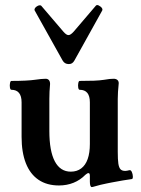

<svg xmlns="http://www.w3.org/2000/svg" viewBox="-20 -736 566 773"><path d="M341.8 -4.9V-27.8Q341.8 -39.1 336.4 -39.1Q331.5 -39.1 323.7 -32.2Q303.2 -11.2 276.1 -0.2Q249 10.7 217.3 10.7Q168.9 10.7 135.3 -12Q101.6 -34.7 84.2 -78.6Q66.9 -122.6 66.9 -185.1V-324.2Q66.9 -349.1 56.6 -361.8Q46.4 -374.5 25.9 -374.5Q21.5 -374.5 20 -383.5Q18.6 -392.6 20.3 -401.4Q22 -410.2 25.9 -410.2Q89.4 -410.2 122.1 -415Q148.4 -418.9 164.1 -418.9Q171.9 -418.9 176.8 -413.6Q181.6 -408.2 181.6 -397.9Q178.7 -367.2 178.7 -337.9V-208.5Q178.7 -127.9 200.7 -86.4Q222.7 -44.9 265.1 -44.9Q289.6 -44.9 306.9 -57.9Q324.2 -70.8 333 -95.7Q341.8 -120.6 341.8 -156.2V-324.2Q341.8 -374.5 300.8 -374.5Q296.4 -374.5 294.9 -383.5Q293.5 -392.6 295.2 -401.4Q296.9 -410.2 300.8 -410.2Q334 -410.2 357.9 -411.1Q381.8 -412.1 397.9 -414.6Q412.6 -417 421.1 -418Q429.7 -418.9 438 -418.9Q446.8 -418.9 452.4 -414.3Q458 -409.7 458 -400.9Q454.1 -363.3 454.1 -337.9V-125Q454.1 -93.3 456.5 -77.1Q459 -61 465.3 -54.4Q471.7 -47.9 483.9 -47.9Q490.2 -47.9 501 -50.8Q506.8 -52.2 510.7 -43.7Q514.6 -35.2 514.9 -25.4Q515.1 -15.6 510.7 -15.1Q497.1 -13.2 474.4 -9.5Q451.7 -5.9 430.2 -1.5L410.6 2.4Q385.3 7.3 358.9 15.1Q353 17.1 349.6 17.1Q345.7 17.1 343.8 11.5Q341.8 5.9 341.8 -4.9ZM231.9 -492.7 119.6 -693.8Q118.2 -696.8 119.4 -700.2Q120.6 -703.6 124.5 -707.5L127.9 -710Q133.3 -713.9 138.4 -714.6Q143.6 -715.3 146 -712.9L234.9 -608.9Q241.2 -601.6 246.3 -598.1Q251.5 -594.7 255.9 -594.7Q264.2 -594.7 276.9 -608.9L365.7 -712.9Q368.2 -716.3 372.8 -715.6Q377.4 -714.8 382.3 -710.9L383.8 -710L385.3 -709Q390.6 -704.6 391.8 -700.7Q393.1 -696.8 391.6 -693.8L279.8 -492.7Q275.4 -484.9 270 -481.4Q264.6 -478 256.8 -478Q248.5 -478 242.2 -481.7Q235.8 -485.4 231.9 -492.7Z"/></svg>

Font: Junicode Two Beta VF
Style: Regular
Weight: 400
Designer: Peter S. Baker
Foundry: Briery Creek Software
Version: Version 1.031 beta; ttfautohint (v1.8.1.43-b0c9)